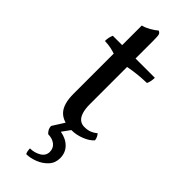

<svg xmlns="http://www.w3.org/2000/svg" viewBox="-282 -646 914 914"><g transform="rotate(45 175.5 -189.0)"><path d="M208 9Q149 9 120.5 -21.5Q92 -52 92 -120V-391Q77 -396 61 -399.5Q45 -403 20 -404Q20 -417 22 -426.5Q24 -436 29 -448H92V-580Q112 -585 131.5 -596Q151 -607 166 -620Q176 -616 179 -608Q182 -600 182 -568V-448H312Q312 -438 310 -426.5Q308 -415 303 -404Q267 -403 237 -399.5Q207 -396 182 -391V-141Q182 -108 189 -86.5Q196 -65 209 -55Q222 -45 240 -45Q261 -45 276.5 -51Q292 -57 306 -69Q319 -54 321 -36Q305 -17 272.5 -4Q240 9 208 9ZM136 242Q132 235 130.5 226Q129 217 129 210Q159 210 183.5 195.5Q208 181 208 155Q208 130 189.5 115.5Q171 101 143 101Q136 95 130.5 85.5Q125 76 125 63L175 -16H225L177 50Q217 57 240.5 81Q264 105 264 141Q264 174 243 196.5Q222 219 192 230.5Q162 242 136 242Z"/></g></svg>

Font: Vollkorn
Style: Regular
Weight: 400
Designer: Friedrich Althausen
Foundry: Friedrich Althausen
Version: Version 5.001